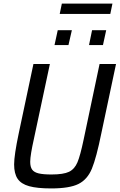

<svg xmlns="http://www.w3.org/2000/svg" viewBox="-20 -1046 669 1074"><path d="M59 -126Q59 -178 85 -301L167 -688H259L169 -266Q160 -226 154.5 -193Q149 -160 149 -141Q149 -112 160 -97Q171 -82 196.5 -76Q222 -70 268 -70Q335 -70 366 -85Q397 -100 413 -137.5Q429 -175 448 -266L537 -688H629L547 -301Q519 -163 494 -102.5Q469 -42 419 -17Q369 8 266 8Q188 8 143 -4.5Q98 -17 78.5 -46Q59 -75 59 -126ZM285 -794 303 -877H382L363 -794ZM478 -794 495 -877H574L556 -794ZM314 -968 326 -1026H609L597 -968Z"/></svg>

Font: Saira Semi Condensed
Style: Italic
Weight: 400
Width: 4
Italic angle: -12°
Designer: Hector Gatti with collaboration of the Omnibus-Type team
Foundry: Omnibus-Type
Version: Version 1.001; ttfautohint (v1.8)